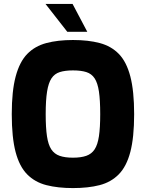

<svg xmlns="http://www.w3.org/2000/svg" viewBox="-20 -953 744 979"><path d="M352 6Q275 6 216.5 -9Q158 -24 118.5 -64Q79 -104 59.5 -178Q40 -252 40 -371Q40 -489 60 -563.5Q80 -638 119 -678Q158 -718 216.5 -733.5Q275 -749 352 -749Q430 -749 488.5 -733.5Q547 -718 586 -678Q625 -638 644.5 -563.5Q664 -489 664 -371Q664 -252 644.5 -178Q625 -104 585.5 -64Q546 -24 488 -9Q430 6 352 6ZM352 -149Q393 -149 420 -158.5Q447 -168 462.5 -191.5Q478 -215 484.5 -258.5Q491 -302 491 -371Q491 -442 484.5 -486Q478 -530 462.5 -553.5Q447 -577 420 -585.5Q393 -594 352 -594Q312 -594 285 -585.5Q258 -577 242.5 -553.5Q227 -530 220 -486Q213 -442 213 -371Q213 -302 219.5 -258.5Q226 -215 241.5 -191.5Q257 -168 284 -158.5Q311 -149 352 -149ZM323 -791 212 -933H350L425 -791Z"/></svg>

Font: Exo Thin ExtraBold
Style: Regular
Weight: 800
Version: Version 2.000